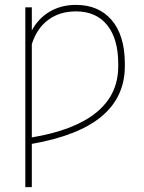

<svg xmlns="http://www.w3.org/2000/svg" viewBox="-20 -558 587 781"><path d="M109.4 -434.1Q136.7 -484.4 183.1 -511.2Q229.5 -538.1 288.6 -538.1Q381.3 -538.1 434.1 -476.6Q486.8 -415 487.8 -302.2V-288.6Q487.8 -165 395 -85.9Q302.2 -6.8 109.4 27.3V203.1H83V-528.3H109.4ZM289.1 -511.7Q222.7 -511.7 176.3 -477.3Q129.9 -442.9 109.4 -378.4V1Q282.2 -27.8 371.1 -99.9Q460 -171.9 460.9 -285.6V-298.8Q460.9 -399.9 416 -455.8Q371.1 -511.7 289.1 -511.7Z"/></svg>

Font: Roboto Thin
Style: Regular
Weight: 250
Designer: Google
Version: Version 2.134; 2016